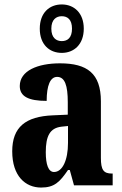

<svg xmlns="http://www.w3.org/2000/svg" viewBox="-20 -834 550 864"><path d="M258 -596C313 -596 357 -634 357 -705C357 -776 313 -814 258 -814C202 -814 159 -776 159 -705C159 -634 202 -596 258 -596ZM258 -649C233 -649 211 -664 211 -705C211 -746 233 -761 258 -761C284 -761 304 -746 304 -705C304 -664 284 -649 258 -649ZM165 10C225 10 249 -15 286 -69H294L313 0H487V-53H484C446 -53 434 -69 434 -124V-378C434 -504 372 -549 250 -549C150 -549 69 -516 69 -447C69 -400 108 -380 190 -380C190 -449 206 -488 237 -488C272 -488 285 -449 285 -374V-318L218 -315C95 -310 35 -262 35 -153C35 -42 94 10 165 10ZM223 -60C198 -60 186 -93 186 -149C186 -221 204 -258 257 -264L286 -267V-191C286 -113 261 -60 223 -60Z"/></svg>

Font: Noto Serif Devanagari ExtraCondensed ExtraBold
Style: Regular
Weight: 800
Width: 2
Designer: Universal Thirst, Indian Type Foundry and the Monotype Design Team
Foundry: Monotype Imaging Inc.
Version: Version 2.004